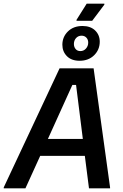

<svg xmlns="http://www.w3.org/2000/svg" viewBox="-52 -1020 668 1040"><path d="M-31.7 0V-5L270.8 -650H455L544.2 -5V0H430L407.5 -175.8H165.8L85.8 0ZM340 -560 207.5 -267.5H396.7L360 -560ZM362.5 -907.5V-912.5L417.5 -1000H513.3V-995L447.5 -907.5ZM379.2 -690.8Q335 -690.8 310.4 -715.8Q285.8 -740.8 285.8 -777.5Q285.8 -820 315.8 -849.6Q345.8 -879.2 395 -879.2Q438.3 -879.2 463.3 -855Q488.3 -830.8 488.3 -794.2Q488.3 -750.8 457.9 -720.8Q427.5 -690.8 379.2 -690.8ZM383.3 -743.3Q401.7 -743.3 413.8 -757.1Q425.8 -770.8 425.8 -789.2Q425.8 -805.8 415.8 -816.2Q405.8 -826.7 390 -826.7Q371.7 -826.7 360 -813.8Q348.3 -800.8 348.3 -781.7Q348.3 -765.8 357.5 -754.6Q366.7 -743.3 383.3 -743.3Z"/></svg>

Font: Familjen Grotesk GF Medium
Style: Italic
Weight: 500
Designer: Anders Wikstroem, Jonas Baeckman, Matilda Gysing, Kristian Moeller
Foundry: Familjen STHML AB
Version: Version 2.000; Beta; Release 4; Build 6